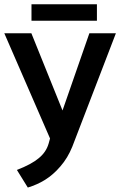

<svg xmlns="http://www.w3.org/2000/svg" viewBox="-25 -656 589 894"><path d="M104.5 217.3C162.6 199.2 210.9 171.9 256.3 118.7C279.3 92.3 297.4 62 311.5 27.3L514.6 -501H391.1L266.1 -141.6L121.1 -501H-4.9L208 -11.2L201.2 13.2C193.4 39.6 178.2 62 155.3 80.6C132.8 99.6 99.1 117.7 53.7 135.3L104.5 217.3ZM426.3 -559.6V-636.2H121.6V-559.6Z"/></svg>

Font: Ride
Style: Bold
Weight: 700
Version: Version 3.000